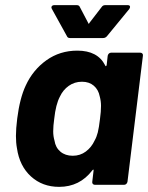

<svg xmlns="http://www.w3.org/2000/svg" viewBox="-20 -719 576 747"><path d="M412 -514H526Q531 -514 534 -510.5Q537 -507 536 -502L476 -12Q475 -7 471.5 -3.5Q468 0 463 0H349Q344 0 341 -3.5Q338 -7 339 -12L344 -55Q345 -59 343 -59Q341 -59 339 -56Q290 8 210 8Q145 8 100.5 -32.5Q56 -73 46 -142Q42 -163 42 -190Q42 -218 47 -258Q57 -337 80 -386Q108 -447 160.5 -484.5Q213 -522 281 -522Q360 -522 389 -465Q390 -461 392 -461.5Q394 -462 395 -466L399 -502Q400 -507 403.5 -510.5Q407 -514 412 -514ZM369 -256Q373 -285 373 -307Q373 -326 368 -344Q363 -370 345 -385.5Q327 -401 299 -401Q270 -401 247.5 -385Q225 -369 213 -343Q197 -313 191 -257Q187 -229 187 -208Q187 -189 192 -172Q196 -145 215 -129Q234 -113 263 -113Q292 -113 314 -129.5Q336 -146 348 -172Q356 -186 360.5 -204Q365 -222 369 -256ZM180 -690Q180 -694 183 -696.5Q186 -699 191 -699H279Q288 -699 291 -691L323 -630Q325 -623 328 -630L375 -691Q380 -699 389 -699H477Q486 -699 486 -692Q486 -689 483 -684L396 -578Q390 -571 381 -571H252Q243 -571 240 -579L182 -684Q180 -688 180 -690Z"/></svg>

Font: Barlow
Style: Bold Italic
Weight: 700
Italic angle: -7°
Designer: Jeremy Tribby
Foundry: Tribby Type
Version: Version 1.422